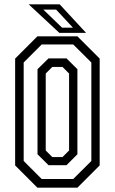

<svg xmlns="http://www.w3.org/2000/svg" viewBox="-20 -868 531 888"><path d="M153 0 50 -103V-597L153 -700H338L441 -597V-103L338 0ZM173 -40H318.5L402.5 -123.5V-579L318.5 -662.5H173L89.5 -579V-123.5ZM204.5 -104 153.5 -154.5V-548L204.5 -598H287.5L338 -548V-154.5L287.5 -104ZM222 -141.5H269L299.5 -172V-528L269 -558.5H222L191.5 -528V-172ZM378 -716H254.5L112.5 -848H256ZM317.5 -740 239.5 -823.5H180.5L267 -740Z"/></svg>

Font: Tourney Condensed
Style: Regular
Weight: 400
Width: 3
Designer: Tyler Finck
Foundry: Etcetera Type Co
Version: Version 1.010; ttfautohint (v1.8.3)